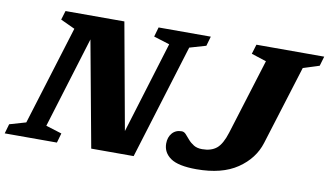

<svg xmlns="http://www.w3.org/2000/svg" viewBox="-101 -866 1772 1036"><g transform="rotate(10 785.0 -348.0)"><path d="M273.5 -52.5 258.5 0H-27.5L-12.5 -52.5L77 -78.5L244.5 -621L166 -657.5L181 -707H503.5L609 -125L763 -627.5L676 -654.5L691 -707H977L962 -654.5L872.5 -628.5L679 0H446.5L340 -579.5L186.5 -79.5ZM1360 -192.5Q1332.5 -103.5 1248.2 -46.2Q1164 11 1024.5 11Q925 11 882.5 -18.5Q840 -48 840 -97.5Q840 -132 859.2 -154.5Q878.5 -177 911.5 -177Q924.5 -177 935 -165.5Q945.5 -154 958.2 -139Q971 -124 989.5 -112.5Q1008 -101 1036 -101Q1085.5 -101 1115 -125.2Q1144.5 -149.5 1164.5 -214L1293 -628L1211 -654.5L1227 -707H1598.5L1583 -654.5L1495 -626.5Z"/></g></svg>

Font: Newsreader Caption
Style: Bold Italic
Weight: 700
Italic angle: -17°
Designer: Hugues Gentile
Foundry: Production Type
Version: Version 1.001